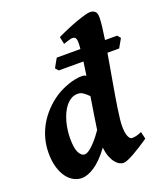

<svg xmlns="http://www.w3.org/2000/svg" viewBox="-139 -839 829 955"><g transform="rotate(-20 275.0 -361.0)"><path d="M282.2 -178.7Q287.1 -211.9 293.9 -256.1Q300.8 -300.3 308.6 -348.6Q295.9 -361.8 282.2 -371.6Q268.6 -381.3 253.4 -381.3Q233.4 -381.3 217.5 -372.1Q201.7 -362.8 189.2 -347.4Q176.8 -332 167.7 -312Q158.7 -292 152.8 -270.3Q147 -248.5 144.3 -226.3Q141.6 -204.1 141.6 -185.1Q141.6 -132.8 153.8 -109.4Q166 -85.9 183.6 -85.9Q188.5 -85.9 196.8 -89.4Q205.1 -92.8 217.3 -103Q229.5 -113.3 245.6 -131.3Q261.7 -149.4 282.2 -178.7ZM492.7 -56.6Q472.2 -42.5 450.9 -28.8Q429.7 -15.1 410.6 -4.4Q391.6 6.3 375.7 13.2Q359.9 20 349.6 20Q341.3 20 330.6 14.6Q319.8 9.3 309.3 -3.2Q298.8 -15.6 290.5 -36.1Q282.2 -56.6 278.8 -86.9Q237.3 -30.8 199.2 -5.4Q161.1 20 129.9 20Q109.9 20 89.6 10Q69.3 0 53 -21.2Q36.6 -42.5 26.4 -75.4Q16.1 -108.4 16.1 -153.8Q16.1 -192.4 25.9 -228.8Q35.6 -265.1 54.4 -298.1Q73.2 -331.1 100.3 -359.6Q127.4 -388.2 162.1 -411.1Q175.8 -419.9 192.6 -428Q209.5 -436 227.8 -442.6Q246.1 -449.2 265.6 -453.1Q285.2 -457 303.7 -457Q308.6 -457 313.7 -455.3Q318.8 -453.6 324.7 -451.2Q327.1 -469.7 329.8 -487.5Q332.5 -505.4 335 -522.5H204.6L190.4 -538.1Q191.9 -542 195.6 -548.6Q199.2 -555.2 203.1 -562Q207 -568.8 210.7 -575.4Q214.4 -582 216.8 -585.9H341.8Q342.8 -595.2 343.3 -603.3Q343.8 -611.3 343.8 -618.2Q343.8 -629.4 342 -636Q340.3 -642.6 337.2 -645.8Q334 -648.9 330.1 -649.9Q326.2 -650.9 321.8 -650.9Q317.4 -650.9 309.6 -648.7Q301.8 -646.5 293.9 -644Q285.2 -641.1 274.4 -637.7L266.1 -676.3Q292 -689 320.1 -700.9Q348.1 -712.9 373.5 -721.9Q398.9 -731 418.7 -736.6Q438.5 -742.2 448.2 -742.2Q465.3 -742.2 475.1 -733.4Q484.9 -724.6 484.9 -702.1Q484.9 -683.1 481.4 -653.1Q478 -623 472.2 -585.9H536.1L550.3 -568.8L523.9 -522.5H461.9Q456.1 -487.3 449.5 -450.4Q442.9 -413.6 436.8 -377.7Q430.7 -341.8 424.8 -307.9Q418.9 -273.9 414.8 -244.9Q410.6 -215.8 408 -192.9Q405.3 -169.9 405.3 -155.8Q405.3 -119.1 413.1 -100.6Q420.9 -82 432.1 -82Q444.3 -82 455.6 -84.7Q466.8 -87.4 483.9 -94.7Z"/></g></svg>

Font: Gentium Book Basic
Style: Bold Italic
Weight: 700
Italic angle: -8°
Designer: J. Victor Gaultney and Annie Olsen
Foundry: SIL International
Version: Version 1.102; 2013; Maintenance release